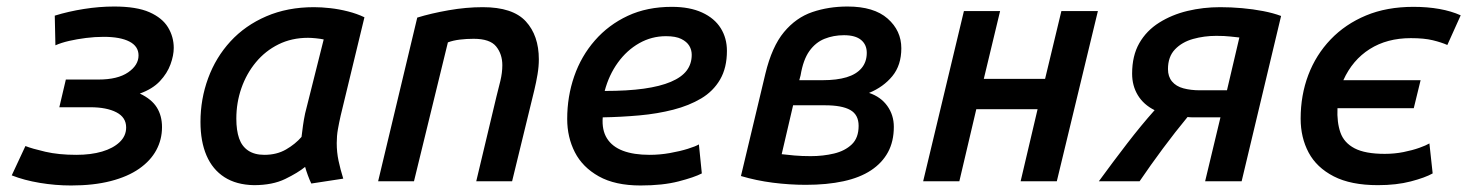

<svg xmlns="http://www.w3.org/2000/svg" viewBox="-20 -556 4520 589"><path d="M198 13Q150 13 102 5Q54 -3 16 -18L58 -108Q78 -100 119 -90.5Q160 -81 214 -81Q259 -81 293 -91Q327 -101 347 -120Q367 -139 367 -165Q367 -196 337 -211.5Q307 -227 257 -227H162L182 -312H282Q341 -312 373 -334Q405 -356 405 -386Q405 -414 377 -428.5Q349 -443 298 -443Q271 -443 243.5 -439.5Q216 -436 192 -430.5Q168 -425 150 -417L148 -508Q190 -521 237.5 -528.5Q285 -536 330 -536Q399 -536 438.5 -518.5Q478 -501 495.5 -472Q513 -443 513 -409Q513 -386 503 -358.5Q493 -331 470.5 -307Q448 -283 409 -269Q445 -252 461 -226.5Q477 -201 477 -166Q477 -128 459.5 -95.5Q442 -63 407 -38.5Q372 -14 319.5 -0.5Q267 13 198 13Z M759 12Q705 11 668.5 -12.5Q632 -36 613.5 -79Q595 -122 595 -182Q595 -252 618.5 -316Q642 -380 687 -429Q732 -478 797 -506Q862 -534 943 -534Q966 -534 993 -531Q1020 -528 1047.5 -521Q1075 -514 1098 -503L1025 -201Q1020 -179 1016.5 -159Q1013 -139 1013 -117Q1013 -89 1018.5 -63Q1024 -37 1033 -8L935 7Q930 -3 924.5 -18Q919 -33 916 -44Q894 -26 855 -7Q816 12 759 12ZM791 -81Q829 -81 857.5 -97.5Q886 -114 905 -136Q907 -153 909.5 -171Q912 -189 916 -208L973 -435Q964 -437 949.5 -438.5Q935 -440 925 -440Q875 -440 834.5 -420Q794 -400 765 -365Q736 -330 720.5 -285.5Q705 -241 705 -192Q705 -156 713.5 -131.5Q722 -107 741.5 -94Q761 -81 791 -81Z M1140 0 1260 -502Q1302 -515 1356 -524.5Q1410 -534 1461 -534Q1553 -534 1593 -490.5Q1633 -447 1633 -374Q1633 -352 1629 -328Q1625 -304 1619 -279L1551 0H1441L1503 -260Q1509 -283 1515 -308Q1521 -333 1521 -356Q1521 -390 1502 -413.5Q1483 -437 1433 -437Q1411 -437 1390.5 -434.5Q1370 -432 1354 -426L1250 0Z M1945 13Q1867 13 1817 -15Q1767 -43 1743.5 -89Q1720 -135 1720 -191Q1720 -260 1741.5 -322Q1763 -384 1805 -432Q1847 -480 1906 -507.5Q1965 -535 2041 -535Q2096 -535 2134 -517.5Q2172 -500 2191 -469.5Q2210 -439 2210 -400Q2210 -348 2189 -312Q2168 -276 2131 -254Q2094 -232 2045.5 -219.5Q1997 -207 1941.5 -202Q1886 -197 1829 -196Q1826 -157 1842 -131.5Q1858 -106 1891 -93.5Q1924 -81 1973 -81Q2004 -81 2035 -86.5Q2066 -92 2090 -99.5Q2114 -107 2124 -113L2133 -24Q2110 -12 2061.5 0.5Q2013 13 1945 13ZM1835 -277Q1905 -277 1955 -284Q2005 -291 2038 -305Q2071 -319 2086.5 -339.5Q2102 -360 2102 -388Q2102 -403 2094.5 -415.5Q2087 -428 2070 -436.5Q2053 -445 2023 -445Q1979 -445 1941 -423.5Q1903 -402 1875.5 -364Q1848 -326 1835 -277Z M2452 11Q2402 11 2351 4.5Q2300 -2 2253 -16L2328 -330Q2348 -413 2385 -457.5Q2422 -502 2472 -519Q2522 -536 2580 -536Q2661 -536 2703 -499Q2745 -462 2745 -408Q2745 -356 2717.5 -322.5Q2690 -289 2646 -271Q2682 -259 2702 -231Q2722 -203 2722 -167Q2722 -122 2704 -89Q2686 -56 2652 -33.5Q2618 -11 2567.5 0Q2517 11 2452 11ZM2467 -77Q2505 -77 2538.5 -85Q2572 -93 2593 -113Q2614 -133 2614 -170Q2614 -204 2588.5 -218.5Q2563 -233 2511 -233H2413L2378 -83Q2394 -81 2417 -79Q2440 -77 2467 -77ZM2432 -310H2504Q2547 -310 2577 -319Q2607 -328 2623 -347Q2639 -366 2639 -394Q2639 -419 2621.5 -433.5Q2604 -448 2569 -448Q2537 -448 2509.5 -437Q2482 -426 2463 -399.5Q2444 -373 2436 -325Z M2812 0 2937 -522H3048L2998 -314H3186L3236 -522H3348L3222 0H3111L3163 -221H2975L2923 0Z M3351 0Q3394 -59 3437.5 -115.5Q3481 -172 3522 -218Q3488 -235 3470.5 -264Q3453 -293 3453 -330Q3453 -385 3475 -423.5Q3497 -462 3536 -486.5Q3575 -511 3623 -522.5Q3671 -534 3723 -534Q3756 -534 3790 -531Q3824 -528 3855 -522Q3886 -516 3910 -507L3789 0H3677L3724 -196H3660Q3650 -196 3640.5 -196Q3631 -196 3623 -197Q3585 -151 3547.5 -100.5Q3510 -50 3476 0ZM3661 -279H3744L3782 -441Q3771 -442 3754 -444Q3737 -446 3711 -446Q3674 -446 3640 -436.5Q3606 -427 3584.5 -404.5Q3563 -382 3563 -344Q3563 -321 3575.5 -306Q3588 -291 3610.5 -285Q3633 -279 3661 -279Z M4207 12Q4124 12 4071.5 -15Q4019 -42 3994.5 -88Q3970 -134 3970 -192Q3970 -264 3993.5 -326Q4017 -388 4062 -435Q4107 -482 4170.5 -508.5Q4234 -535 4316 -535Q4359 -535 4395.5 -528.5Q4432 -522 4461 -509L4420 -418Q4402 -426 4375.5 -432.5Q4349 -439 4308 -439Q4235 -439 4182 -405.5Q4129 -372 4101 -310H4338L4317 -224H4083Q4081 -181 4092 -149.5Q4103 -118 4135.5 -101Q4168 -84 4228 -84Q4258 -84 4285.5 -89.5Q4313 -95 4334 -102.5Q4355 -110 4365 -116L4375 -24Q4352 -11 4308 0.5Q4264 12 4207 12Z"/></svg>

Font: Ubuntu Sans Mono Medium
Style: Italic
Weight: 500
Italic angle: -13.5°
Monospace: yes
Designer: Dalton Maag Ltd
Foundry: Dalton Maag Ltd
Version: Version 1.006